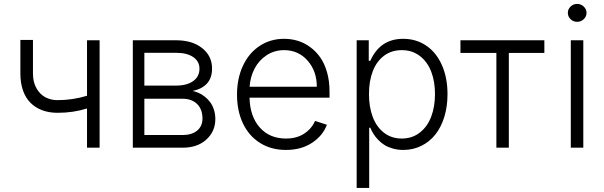

<svg xmlns="http://www.w3.org/2000/svg" viewBox="-20 -750 3066 975"><path d="M485.8 -545.5V0H421.9V-199.2Q350.5 -176.8 271.7 -177.2Q229.4 -177.2 194.8 -190Q160.2 -202.8 135.3 -227.5Q110.4 -252.1 96.9 -290.1Q83.5 -328.1 83.5 -376.4V-547.2H147.4V-376.4Q147.4 -332.7 165.3 -301.5Q183.2 -270.2 210.8 -255.9Q238.3 -241.5 271.7 -241.5Q349.4 -241.5 421.9 -263.8V-545.5Z M654.5 0V-545.5H874.3Q957 -545.5 1007.1 -505.3Q1057.2 -465.2 1056.8 -401.6Q1057.2 -310 958.5 -288Q973.4 -284.8 988.6 -278.2Q1003.9 -271.7 1019.4 -259.6Q1034.8 -247.5 1046.7 -231.9Q1058.6 -216.3 1066.1 -193.7Q1073.5 -171.2 1073.5 -145.2Q1073.5 -83.1 1028.1 -41.5Q982.6 0 907.7 0ZM713.1 -64.3H907.7Q954.5 -64.6 981.4 -87Q1008.2 -109.4 1008.2 -148.1Q1008.2 -194.6 981.4 -221.4Q954.5 -248.2 907.7 -248.6H713.1ZM713.1 -315.3H873.2Q929 -315.3 960.9 -338.2Q992.9 -361.2 992.9 -400.9Q992.9 -438.6 961.1 -460.2Q929.3 -481.9 874.3 -481.9H713.1Z M1432.2 11.4Q1356.9 11.4 1300.2 -24.3Q1243.6 -60 1213.6 -123.6Q1183.6 -187.1 1183.6 -269.5Q1183.6 -351.2 1213.6 -415.8Q1243.6 -480.5 1298.3 -516.7Q1353 -552.9 1422.6 -552.9Q1458.8 -552.9 1492.2 -542.8Q1525.6 -532.7 1555 -511Q1584.5 -489.3 1606.4 -458.3Q1628.2 -427.2 1640.8 -382.8Q1653.4 -338.4 1653.4 -285.2V-253.9H1247.2Q1249.3 -159.1 1299 -102.8Q1348.7 -46.5 1432.2 -46.5Q1487.2 -46.5 1525 -71.6Q1562.9 -96.6 1579.9 -136L1639.9 -116.5Q1620 -61.8 1565.2 -25.2Q1510.3 11.4 1432.2 11.4ZM1247.5 -309.7H1588.8Q1588.8 -389.2 1541.9 -442.3Q1495 -495.4 1422.6 -495.4Q1373.9 -495.4 1334.7 -470Q1295.5 -444.6 1273.3 -402.7Q1251.1 -360.8 1247.5 -309.7Z M1791.2 204.5V-545.5H1852.6V-441.4H1860.4Q1910.5 -552.9 2027 -552.9Q2093.8 -552.9 2145.1 -517.8Q2196.4 -482.6 2224.4 -418.7Q2252.5 -354.8 2252.5 -271.3Q2252.5 -208.8 2236.2 -156.1Q2219.8 -103.3 2190.5 -66.6Q2161.2 -29.8 2119.3 -9.2Q2077.4 11.4 2028.1 11.4Q1999.6 11.4 1974.8 4.3Q1949.9 -2.8 1932.5 -13.7Q1915.1 -24.5 1900.4 -40Q1885.7 -55.4 1876.6 -70Q1867.5 -84.5 1860.4 -101.2H1854.8V204.5ZM1853.7 -272.4Q1853.7 -206.3 1873 -155.5Q1892.4 -104.8 1930.4 -75.6Q1968.4 -46.5 2020.2 -46.5Q2073.2 -46.5 2111.9 -76.7Q2150.6 -106.9 2169.7 -157.5Q2188.9 -208.1 2188.9 -272.4Q2188.9 -335.9 2169.9 -385.8Q2150.9 -435.7 2112.2 -465.6Q2073.5 -495.4 2020.2 -495.4Q1968 -495.4 1930 -466.8Q1892 -438.2 1872.9 -388.1Q1853.7 -338.1 1853.7 -272.4Z M2318.2 -481.2V-545.5H2744.3V-481.2H2563.9V0H2500.7V-481.2Z M2878.6 0V-545.5H2942.1V0ZM2944.4 -652.7Q2930.4 -639.2 2910.9 -639.2Q2891.3 -639.2 2877.5 -652.5Q2863.6 -665.8 2863.6 -684.7Q2863.6 -703.5 2877.5 -716.8Q2891.3 -730.1 2910.9 -730.1Q2930.4 -730.1 2944.4 -716.6Q2958.5 -703.1 2958.5 -684.7Q2958.5 -666.2 2944.4 -652.7Z"/></svg>

Font: Inter Light BETA
Style: Regular
Weight: 300
Designer: Rasmus Andersson
Foundry: rsms
Version: Version 3.011;git-f93a4a705